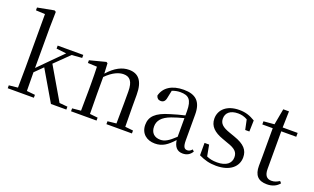

<svg xmlns="http://www.w3.org/2000/svg" viewBox="-86 -1262 2836 1733"><g transform="rotate(20 1332.5 -395.0)"><path d="M333 -487 429 -476 320 -367 210 -256V-641L213 -796L198 -805L40 -775V-748L128 -744V-229L126 -37L41 -28V0H292V-28L212 -36L210 -215L286 -290L456 0H604V-28L526 -35L344 -346L480 -479L579 -487V-516H333Z M1071 0H1234V-28L1157 -36L1155 -229V-342C1155 -477 1103 -531 1015 -531C949 -531 883 -499 815 -422L810 -520L797 -528L643 -488V-462L731 -458C733 -408 734 -358 734 -289V-229L732 -36L649 -28V0H894V-28L818 -36L816 -229V-390C882 -457 940 -477 982 -477C1040 -477 1074 -443 1074 -344V-229L1072 -37L989 -28V0Z M1725 14C1764 14 1794 -2 1815 -37L1799 -52C1783 -34 1771 -28 1754 -28C1727 -28 1712 -45 1712 -108V-355C1712 -479 1656 -531 1540 -531C1427 -531 1353 -482 1333 -400C1339 -377 1354 -364 1377 -364C1402 -364 1419 -377 1425 -413L1440 -485C1467 -495 1492 -500 1518 -500C1597 -500 1632 -470 1632 -359V-318C1588 -308 1541 -295 1499 -282C1367 -244 1320 -193 1320 -115C1320 -32 1379 15 1458 15C1530 15 1575 -18 1634 -82C1642 -22 1670 14 1725 14ZM1632 -113C1569 -53 1533 -34 1493 -34C1437 -34 1400 -66 1400 -128C1400 -183 1433 -226 1517 -257C1551 -270 1591 -281 1632 -292Z M2046 15C2182 15 2252 -53 2252 -140C2252 -210 2213 -255 2112 -290L2061 -308C1988 -333 1959 -360 1959 -408C1959 -461 1998 -498 2074 -498C2106 -498 2134 -491 2164 -474L2184 -379H2224L2227 -486C2177 -516 2134 -531 2074 -531C1954 -531 1887 -466 1887 -382C1887 -307 1938 -264 2019 -235L2071 -216C2152 -190 2177 -162 2177 -113C2177 -56 2132 -17 2044 -17C2002 -17 1971 -24 1943 -37L1923 -144H1879V-25C1933 1 1982 15 2046 15Z M2534 15C2586 15 2625 -3 2653 -37L2638 -54C2611 -38 2592 -29 2562 -29C2518 -29 2494 -56 2494 -118V-479H2638V-516H2494L2498 -672H2443L2415 -518L2312 -509V-479H2412V-207C2412 -171 2411 -150 2411 -118C2411 -28 2450 15 2534 15Z"/></g></svg>

Font: Harano Aji Mincho K1
Style: Regular
Weight: 400
Foundry: Masamichi Hosoda
Version: HaranoAjiMinchoK1-Regular version 20230610;ttx 4.39.4